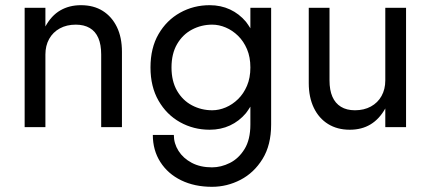

<svg xmlns="http://www.w3.org/2000/svg" viewBox="-20 -490 1660 740"><path d="M370 -280Q370 -318 359 -343.5Q348 -369 326 -382Q304 -395 272 -395Q237 -395 210.5 -380.5Q184 -366 169.5 -340Q155 -314 155 -280V0H75V-460H155V-388Q178 -430 212.5 -450Q247 -470 292 -470Q341 -470 376 -448Q411 -426 430.5 -386Q450 -346 450 -290V0H370Z M650 30Q650 63 668 91.5Q686 120 719 137.5Q752 155 797 155Q832 155 866 138Q900 121 922.5 84.5Q945 48 945 -10V-79Q937 -66 928 -54Q902 -23 866.5 -6.5Q831 10 788 10Q726 10 674 -19Q622 -48 591 -102Q560 -156 560 -230Q560 -305 591 -358.5Q622 -412 674 -441Q726 -470 788 -470Q831 -470 866.5 -453.5Q902 -437 928 -406Q937 -394 945 -381V-460H1025V-10Q1025 69 992 122.5Q959 176 907 203Q855 230 797 230Q730 230 678.5 205Q627 180 598 134.5Q569 89 569 30ZM641 -230Q641 -177 662.5 -140Q684 -103 720 -84Q756 -65 798 -65Q824 -65 850 -76Q876 -87 897.5 -108Q919 -129 932 -159.5Q945 -190 945 -230Q945 -270 932 -300.5Q919 -331 897.5 -352Q876 -373 850 -384Q824 -395 798 -395Q756 -395 720 -376Q684 -357 662.5 -320Q641 -283 641 -230Z M1250 -180Q1250 -143 1261 -117.5Q1272 -92 1294 -78.5Q1316 -65 1348 -65Q1383 -65 1409.5 -79.5Q1436 -94 1450.5 -120Q1465 -146 1465 -180V-460H1545V0H1465V-72Q1442 -31 1408 -10.5Q1374 10 1328 10Q1280 10 1244.5 -12Q1209 -34 1189.5 -74.5Q1170 -115 1170 -170V-460H1250Z"/></svg>

Font: Venryn Sans
Style: Regular
Weight: 400
Designer: Owen Earl, indestructible type* (font) & Cristiano Sobral (main changes)
Version: Version 3.600; ttfautohint (v1.8.3)